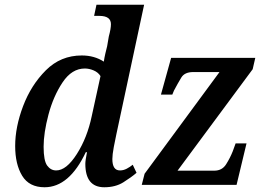

<svg xmlns="http://www.w3.org/2000/svg" viewBox="-20 -780 1106 810"><path d="M168 10Q272 10 342 -138H347Q340 -103 340 -89Q340 10 420 10Q467 10 500.5 -11Q534 -32 556 -51L540 -85Q529 -76 515 -68.5Q501 -61 486 -61Q454 -61 454 -109Q454 -127 460 -159.5Q466 -192 471 -214L588 -760H387L377 -713H399Q448 -713 448 -678Q448 -659 439 -626L432 -585Q429 -574 424.5 -554.5Q420 -535 418 -520Q378 -546 325 -546Q236 -546 173.5 -483.5Q111 -421 77.5 -332.5Q44 -244 44 -164Q44 -87 73.5 -38.5Q103 10 168 10ZM217 -61Q194 -61 179 -81.5Q164 -102 164 -161Q164 -219 184.5 -296.5Q205 -374 244 -432.5Q283 -491 338 -491Q356 -491 375 -483Q394 -475 404 -459L367 -290Q348 -199 304 -130Q260 -61 217 -61ZM578 0H978L1020 -175H974L962 -142Q951 -114 934 -87Q917 -60 884 -60H729L1046 -488L1057 -536H702L659 -381H707L714 -398Q731 -430 745 -453Q759 -476 795 -476H906L590 -47Z"/></svg>

Font: Noto Serif SemiCondensed Semi
Style: Italic
Weight: 600
Width: 4
Italic angle: -12°
Designer: Monotype Design Team
Foundry: Monotype Imaging Inc.
Version: Version 1.901